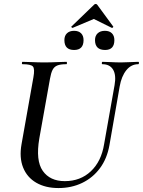

<svg xmlns="http://www.w3.org/2000/svg" viewBox="-20 -938 724 972"><path d="M560 -507Q569 -558 552.5 -585.5Q536 -613 498 -613Q495 -613 495.5 -619Q496 -625 498 -625Q520 -625 543 -623.5Q566 -622 593 -622Q617 -622 640 -623.5Q663 -625 680 -625Q684 -625 683.5 -619Q683 -613 680 -613Q644 -613 619.5 -582.5Q595 -552 586 -501L534 -203Q522 -135 486 -86.5Q450 -38 396 -12Q342 14 276 14Q210 14 163.5 -13Q117 -40 97 -90Q77 -140 89 -208L149 -546Q157 -590 146.5 -601.5Q136 -613 94 -613Q90 -613 91 -619Q92 -625 93 -625Q117 -625 145 -623.5Q173 -622 203 -622Q238 -622 266.5 -623.5Q295 -625 316 -625Q319 -625 319 -619Q319 -613 316 -613Q286 -613 270 -606.5Q254 -600 246 -584Q238 -568 233 -539L179 -237Q160 -125 196.5 -73Q233 -21 308 -21Q387 -21 440 -71Q493 -121 507 -208ZM512 -685Q461 -685 461 -735Q461 -757 474.5 -769.5Q488 -782 511 -782Q534 -782 546.5 -769.5Q559 -757 559 -735Q559 -685 512 -685ZM355 -685Q306 -685 306 -735Q306 -757 319 -769.5Q332 -782 355 -782Q378 -782 390.5 -769.5Q403 -757 403 -735Q403 -685 355 -685ZM348 -797Q346 -796 342.5 -799.5Q339 -803 342 -804L455 -913Q459 -918 464.5 -918Q470 -918 473 -913L553 -804Q555 -803 552 -799.5Q549 -796 546 -797L455 -842Z"/></svg>

Font: Cormorant Light SemiBold
Style: Italic
Weight: 600
Italic angle: -10°
Version: Version 4.000